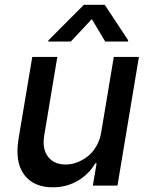

<svg xmlns="http://www.w3.org/2000/svg" viewBox="-20 -787 634 814"><path d="M409.1 -226.2 462.4 -545.5H568.9L478 0H373.6L389.6 -94.5H383.9Q357.2 -48.7 310 -20.8Q262.8 7.1 203.5 7.1Q122.5 7.1 82.6 -46.2Q42.6 -99.4 58.6 -198.5L116.8 -545.5H223L167.3 -211.3Q158.4 -155.9 183.6 -122.7Q208.8 -89.5 258.5 -89.5Q281.6 -89.5 305.2 -98Q328.8 -106.5 350.3 -122.9Q371.8 -139.2 387.8 -166Q403.8 -192.8 409.1 -226.2ZM280.2 -610.8H184.3L185.4 -616.1L335.6 -766.7H424L523.4 -616.1L522.4 -610.8H426.1L369.3 -706Z"/></svg>

Font: Karasuma Gothic
Style: Medium Italic
Weight: 500
Italic angle: 9.39998°
Designer: Rasmus Andersson / Ryoko Nishizuka
Foundry: Genbu
Version: Version 1.00